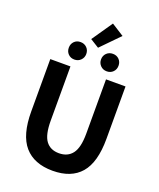

<svg xmlns="http://www.w3.org/2000/svg" viewBox="-200 -1259 1153 1393"><g transform="rotate(20 376.0 -563.0)"><path d="M86.2 -337.6V-742H241.8V-323Q241.8 -214.8 276.4 -168.1Q311 -121.4 377.7 -121.4Q445.2 -121.4 480.8 -168.3Q516.4 -215.2 516.4 -323V-742H667V-337.6Q667 -155.8 593.8 -71Q520.6 13.8 377.6 13.8Q234.6 13.8 160.4 -71.4Q86.2 -156.6 86.2 -337.6ZM184 -865.9Q184 -895 202.7 -914.2Q221.3 -933.4 250.9 -933.4Q280.4 -933.4 299.7 -914.2Q319 -895 319 -865.6Q319 -837.8 299.7 -818.1Q280.3 -798.4 251 -798.4Q221.6 -798.4 202.8 -817.6Q184 -836.7 184 -865.9ZM425.4 -1139.8 521.2 -1078.8 383.4 -937.8 315.6 -980ZM432.8 -865.6Q432.8 -895 452.1 -914.2Q471.5 -933.4 500.8 -933.4Q530.2 -933.4 549.1 -914.2Q568 -895 568 -865.9Q568 -836.7 548.9 -817.6Q529.8 -798.4 500.8 -798.4Q471.4 -798.4 452.1 -818.1Q432.8 -837.8 432.8 -865.6Z"/></g></svg>

Font: 寒蝉端黑体 Light
Style: Regular
Weight: 300
Designer: ChillDuanSans {Warren2060}; 
Source Han Sans {Ryoko NISHIZUKA 西塚涼子 (kana, bopomofo & ideographs); Paul D. Hunt (Latin, G
Foundry: ChillType&Adobe
Version: Version 1.300;Glyphs 3.3 (3306)